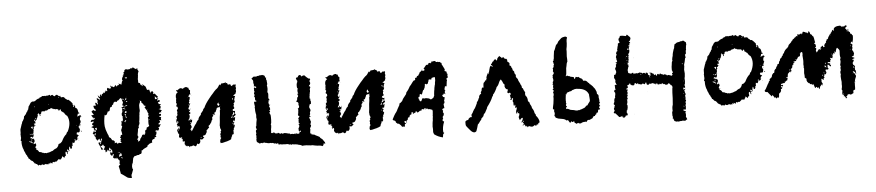

<svg xmlns="http://www.w3.org/2000/svg" viewBox="-41 -843 5432 1191"><g transform="rotate(-5 2674.5 -248.0)"><path d="M76 -195H74Q72 -196 74 -201L75 -204V-206L76 -210L77 -213Q76 -215 76 -222V-230Q74 -239 77 -243V-259Q77 -270 80 -274L88 -299L90 -302L91 -306Q93 -312 93 -314Q97 -315 99 -322L101 -326Q102 -328 104 -330L105 -335L106 -340Q108 -347 107 -350L111 -346Q112 -354 118 -356L123 -366Q126 -372 130 -375Q132 -384 137 -387Q136 -393 140 -397Q140 -398 138 -400L147 -413L155 -426Q164 -434 170 -432H175Q177 -432 183 -434L189 -439L195 -443Q203 -448 210 -448Q212 -450 213 -453Q223 -454 230 -461H235L239 -460L245 -461Q248 -461 250 -458Q251 -462 257 -461H266Q274 -465 276 -465Q278 -464 282 -456Q283 -460 287 -462H290Q294 -462 295 -463Q296 -456 309 -453Q311 -461 322 -461L328 -456L335 -450L338 -452L341 -454Q342 -448 343.5 -445Q345 -442 349 -443H352L356 -444Q358 -444 364 -442L367 -438L370 -434Q374 -430 379 -428Q380 -422 390 -424Q394 -421 403 -412L408 -406L414 -399L413 -396V-393Q414 -390 417 -389Q412 -381 417 -376Q421 -377 420 -381V-384L419 -387Q422 -392 424 -388Q425 -387 425 -382Q430 -380 428 -370Q437 -369 441 -359L443 -350L444 -340H446L449 -339Q451 -335 449.5 -333.5Q448 -332 442 -333Q440 -333 440 -331Q439 -323 434 -315Q440 -318 444 -318Q445 -322 458 -322Q456 -317 462 -314Q460 -313 457 -313H455L453 -307L451 -302Q450 -295 451 -289L457 -287Q452 -284 453 -280Q453 -276 452 -275Q451 -271 444 -266Q450 -266 451 -265Q452 -264 452 -260H449L445 -259Q440 -257 439 -255Q440 -245 439 -244Q445 -241 445 -236L444 -229L443 -223Q442 -218 435 -216Q430 -221 422 -214Q426 -210 422 -206Q433 -202 435 -197Q426 -194 424 -183Q427 -178 424 -174Q423 -172 417 -168Q412 -170 412 -175Q409 -177 407 -175L405 -173Q405 -172 407 -170Q410 -168 413 -170Q413 -167 412 -166L410 -167Q407 -167 406 -160Q402 -151 398 -155L396 -156L394 -157Q393 -158 392 -157Q391 -154 391 -147V-136Q390 -134 388 -136L386 -137L385 -138L386 -134L387 -129Q386 -128 385 -124L384 -122L382 -119L379 -120Q376 -122 374 -124Q377 -128 372 -135Q368 -128 368 -124V-121Q368 -118 367 -116V-114L368 -111Q370 -108 368 -105L365 -109L363 -113Q361 -116 356 -118Q353 -113 354 -109Q354 -105 359 -110Q360 -107 362 -103H354Q360 -98 357 -88Q354 -91 353 -95L352 -100Q350 -104 346 -105Q342 -100 343 -93L344 -86V-79Q337 -79 334 -67Q325 -76 322 -78Q319 -76 319 -73V-70L317 -68Q315 -66 314 -64L311 -58Q308 -61 307 -61Q305 -61 304 -60Q302 -58 299 -62L296 -61L294 -60Q292 -56 290 -55L287 -53L285 -51Q284 -48 281 -48L277 -49Q274 -50 269 -45Q262 -50 260 -48L258 -44L257 -41L256 -38L251 -42L245 -46L244 -42L242 -38L238 -41L235 -44Q232 -42 234 -40L235 -38L236 -35Q234 -35 233 -36L230 -38Q222 -34 216 -40L209 -37L204 -35Q198 -34 192 -40Q187 -29 176 -38Q171 -33 170 -33L165 -39L161 -43Q157 -45 155 -45Q153 -50 148 -48L145 -53L141 -58Q137 -65 131 -67Q126 -67 122 -74L119 -78Q118 -80 113 -81Q111 -91 105 -97V-100Q105 -101 103 -103Q99 -107 96 -115L94 -121L91 -127L88 -133L87 -139Q85 -145 82 -151Q75 -177 78 -194ZM133 -208Q135 -206 137 -206H140Q143 -206 149 -200L151 -202L152 -204L155 -200L158 -195Q161 -190 157 -186L158 -184L159 -183Q161 -181 159 -179L157 -181L154 -182Q154 -174 151 -172Q150 -170 151 -169Q152 -168 155 -169L160 -171L164 -173Q169 -160 165 -156L163 -154L162 -152Q160 -148 160 -145Q167 -141 164 -133Q174 -132 181 -117Q195 -116 201 -110Q207 -112 210 -107Q224 -109 225 -105L230 -107Q232 -108 235 -108Q242 -108 251 -112L258 -115L266 -117L272 -122L278 -126Q282 -128 290 -131Q302 -140 305 -155L309 -157L313 -158Q319 -160 321 -163L325 -167Q326 -168 328 -170L329 -172Q343 -201 358 -212Q362 -225 368 -227Q396 -282 374 -325Q362 -332 356 -346L353 -348L349 -350L346 -353L344 -355Q341 -358 338 -357Q339 -372 333 -369L326 -361Q321 -363 323 -368Q312 -376 305 -371Q302 -377 296 -373L293 -375L291 -377Q288 -379 286 -377L278 -383Q270 -374 263 -377L258 -374L253 -370Q250 -369 246 -369H242Q239 -371 237 -365Q218 -369 216 -363L215 -359V-356Q214 -352 207 -349Q212 -341 206 -339Q204 -341 204 -343V-348Q205 -351 199 -353L198 -355V-356Q198 -358 196 -358Q194 -356 194 -355L195 -353V-352Q188 -351 193 -342Q189 -339 189 -332Q186 -331 184 -324L183 -320L181 -316Q176 -318 176 -313L175 -310Q173 -308 172 -308V-319Q170 -320 168 -318Q166 -314 167 -313Q170 -312 172 -306L173 -302L176 -298Q174 -296 170 -295H163Q164 -291 169 -285L167 -282L166 -278Q164 -274 161 -276Q159 -274 160 -271L162 -269V-266Q156 -265 158 -253Q159 -249 158 -248L157 -246L156 -245Q153 -244 159 -236H151Q154 -234 155 -229Q156 -227 156 -222Q153 -210 145 -208L147 -214Q138 -217 133 -208ZM125 -186 129 -183 134 -181Q141 -178 142 -174L145 -176L149 -177Q147 -178 144 -180Q141 -182 140 -182Q142 -188 141 -189L136 -184Q128 -192 125 -186ZM148 -276H146Q144 -278 143 -276Q148 -266 151 -262Q153 -264 153 -268L154 -272Q154 -274 156 -276Q150 -279 148 -276ZM144 -195V-197Q141 -199 139 -197Q138 -197 138 -195L140 -193Q141 -192 145 -192ZM147 -234 145 -233 144 -232Q142 -232 142 -230L146 -227L150 -224Q151 -228 147 -234ZM179 -328Q179 -332 175 -328Q175 -322 176 -319Q179 -324 179 -328ZM131 -234 140 -225Q138 -234 131 -234ZM176 -403 174 -400Q173 -399 175 -395Q178 -399 176 -403ZM168 -286Q172 -280 175 -283Q169 -287 168 -286ZM330 -446 329 -445 328 -443 330 -441 332 -442V-444ZM172 -142 163 -139Q170 -138 172 -142ZM453 -219 455 -222 456 -224 453 -225 449 -226Q449 -225 450.5 -223Q452 -221 453 -219ZM429 -259Q430 -263 427 -264Q426 -260 429 -259ZM434 -166V-168L433 -171Q431 -166 434 -166ZM433 -178Q432 -178 431 -179Q430 -180 429 -181Q429 -177 433 -178ZM265 -409V-404L267 -406L268 -408Q266 -408 265 -409ZM449 -317Q447 -319 446 -321Q447 -317 449 -317ZM445 -345 446 -344Q447 -344 447 -345Q446 -346 445 -345ZM446 -250 445 -248H447Q447 -250 448 -252ZM424 -175V-173L425 -174Q424 -174 424 -175Z M540 -196 538 -192 537 -189 532 -191Q531 -198 540 -203Q542 -201 540 -196ZM544 -294 534 -285Q532 -287 530 -291Q536 -299 538 -301Q539 -297 544 -294ZM539 -268 541 -266ZM571 -160V-157L570 -154Q566 -155 563 -154V-164ZM573 -145 570 -144H566Q569 -148 573 -145ZM550 -377 553 -374 555 -373 554 -372Q553 -373 552 -375ZM606 -312 611 -307 614 -309 619 -312 623 -321 628 -332 630 -331 633 -329 636 -332 639 -335 641 -344 643 -353 649 -356 655 -358Q656 -361 656 -366L664 -371Q666 -377 667 -381L677 -388L680 -386L682 -385Q685 -384 689 -386L691 -392H695L699 -394L711 -406L714 -405L717 -404L720 -398L721 -392Q722 -386 726 -380L723 -370L719 -361Q721 -360 723.5 -359Q726 -358 727 -358Q728 -356 727 -352L713 -348L716 -344L717 -342H719L722 -344Q725 -343 735 -338L737 -333L727 -337L717 -342V-320L714 -314Q712 -310 711 -308Q711 -304 712 -301V-297L713 -294Q718 -291 719 -287Q718 -286 714 -285L715 -280L717 -277L715 -268L713 -261L710 -262L706 -263Q704 -261 705 -258L706 -255L707 -253L705 -245L703 -237Q707 -233 708 -231L706 -225L704 -219Q702 -211 699 -209Q704 -187 704 -179Q697 -177 696 -178Q692 -174 694 -167H689V-162L693 -159L696 -157Q690 -153 689 -151L695 -145L693 -144L689 -143Q689 -134 697 -132L696 -135H695V-136L696 -135V-134L697 -132Q695 -130 691 -128L685 -129L679 -131L675 -128L670 -125Q666 -130 664 -134L652 -130L653 -134L655 -138Q653 -145 646 -149Q643 -150 639 -150L635 -157L631 -164Q630 -165 621 -171Q619 -179 618 -184L615 -189L613 -194Q602 -221 600 -240Q597 -272 606 -312ZM731 -352Q737 -352 735 -347Q733 -346 731.5 -347.5Q730 -349 731 -352ZM727 -403 730 -398 732 -394H727L723 -396Q726 -398 727 -403ZM733 -387 736 -389 737 -386Q736 -384 734 -386ZM752 -359 748 -357 745 -355 740 -351 738 -356Q745 -362 752 -359ZM746 -378 744 -383 748 -384 752 -385 753 -382Q752 -382 750 -380Q747 -379 746 -378ZM744 -402 746 -401 750 -399 743 -390 740 -398ZM746 -410H747L748 -411L749 -410L747 -408ZM804 -206 811 -215 809 -222 812 -229 815 -235Q818 -242 816 -248Q815 -251 817 -257Q818 -258 819 -274Q819 -279 819.5 -283Q820 -287 820 -290L821 -292Q820 -304 825 -316V-325L824 -334V-351Q824 -354 826 -360Q831 -366 832 -379Q835 -379 837 -377L840 -374L843 -373H839V-368L844 -363L850 -357L853 -349L858 -346L865 -344L860 -339L856 -336L863 -325L871 -312V-307L878 -293L873 -287L877 -280L876 -284L881 -282L879 -280H877V-279Q878 -278 877 -276Q873 -272 871 -271L872 -267L873 -263H874L872 -246V-228L874 -225L875 -220L874 -218L870 -215L867 -213Q864 -210 860 -212L858 -205L856 -197L850 -195Q845 -187 848 -176L846 -174H844Q843 -171 843 -166L838 -167L834 -169Q826 -168 824 -158L823 -156L821 -155Q820 -149 813 -144Q811 -134 811 -134L805 -131L797 -127Q799 -135 800 -140L796 -139L793 -141L798 -148L803 -156L800 -162L798 -168L803 -194ZM749 -529 754 -531 760 -533Q760 -531 763 -531Q762 -530 762 -528L761 -524Q754 -524 749 -529ZM828 -379 829 -380V-383Q830 -382 830 -382Q830 -380 831 -380ZM873 -321Q872 -322 873 -324H876ZM877 -260 882 -261Q880 -257 880 -256Q878 -258 877 -260ZM829 -154 834 -151Q830 -150 829 -154ZM744 -320V-317V-315L738 -312L730 -310L732 -315Q733 -320 734 -323L739 -321ZM724 -323 723 -325 722 -327H724L725 -325ZM737 -301 736 -299V-297L741 -279L738 -280Q737 -280 736 -281L735 -284Q734 -286 734 -288Q736 -293 734 -296Q732 -300 728 -302Q732 -304 733 -305H736Q738 -303 737 -301ZM730 -254 724 -258Q726 -261 730 -267L737 -265Q730 -261 730 -254ZM764 13 763 12V11H765ZM667 -74 669 -75Q671 -73 671 -71L670 -70V-68Q668 -70 667 -74ZM690 -61 689 -54V-47Q688 -47 682 -49L679 -46L676 -44L672 -47Q674 -50 677 -61L683 -58Q682 -61 680 -65Q677 -71 675 -73Q680 -72 681 -70L680 -67V-65Q683 -67 690 -61ZM693 -39 692 -35 691 -30 688 -35 684 -41ZM958 -293V-294Q959 -295 959 -294ZM940 -388 939 -385Q935 -388 937 -388Q938 -388 940 -388ZM569 -144V-141L568 -137L566 -130L564 -134L563 -138L560 -145ZM531 -186 534 -183 536 -181 539 -178V-177L537 -173L542 -164L547 -154L549 -158L550 -160L551 -161L560 -164V-168H561Q562 -166 560 -164L564 -163L568 -162Q572 -164 576 -168V-158V-154H571Q570 -150 571 -149V-146L570 -143L565 -142L561 -143H553V-136Q558 -127 562 -116L568 -96L572 -97L578 -100Q576 -102 570 -110L566 -115L563 -122L569 -121H573L577 -128L583 -126V-121L585 -116L592 -119L590 -113L587 -107L586 -104L584 -102Q580 -99 583 -95H591Q591 -86 592 -79Q594 -79 595 -80L597 -81V-83L600 -84L603 -86Q604 -90 603 -93L605 -94L610 -90L611 -88L614 -85V-92L615 -97Q613 -99 616 -99V-105H620Q623 -101 625 -91H617V-83H623L626 -98Q630 -92 634 -84Q634 -82 633 -77Q632 -72 632 -70Q628 -70 627 -74L626 -78L623 -79L620 -72L619 -65L627 -55L628 -54H631Q632 -55 632 -57Q633 -60 633 -61L637 -63L642 -65L640 -58Q638 -52 638 -52L634 -45Q637 -38 645 -36L650 -37L656 -34L657 -37L658 -41L665 -30Q668 -26 674 -20L673 -11L671 -2L673 0Q675 1 676 2Q673 5 669.5 9Q666 13 665 14L670 37L674 61L692 73Q706 83 711 87Q714 90 724 92L732 93L740 94Q740 83 739 75Q743 68 746 58L749 50L752 42L748 34L747 18L748 16Q750 14 751 13L749 11L747 7L750 6L753 4L756 -13L757 -19L758 -23Q759 -26 759 -29Q763 -33 765 -36L769 -41Q774 -39 779 -42L784 -44L789 -45Q794 -43 799 -47L803 -50H808Q815 -54 814 -63Q815 -64 815 -66V-72H821Q826 -79 836 -83L845 -87L853 -92L854 -97L855 -100L861 -102L862 -104V-106L869 -109L879 -113H881L885 -114L884 -119L885 -125Q885 -131 892 -134L896 -135L901 -136L902 -141L903 -146H908L914 -147L912 -151L909 -156Q913 -160 915 -164Q917 -178 917 -179L911 -180Q909 -186 917 -188Q925 -185 930 -186Q935 -196 935 -200L929 -206Q938 -206 939 -207L940 -213L943 -216L947 -220L945 -223H942L939 -222Q936 -220 934 -224Q932 -229 939 -232L943 -235L945 -241L943 -242L942 -244Q940 -246 942 -250Q945 -249 949 -248L953 -246L951 -256Q951 -260 954 -264L950 -268Q944 -270 942 -270L944 -275H947L950 -274Q957 -280 953 -287H948L943 -289Q942 -289 942 -292L945 -294L949 -297Q953 -296 957 -296L955 -303L963 -305Q959 -309 953 -313L952 -314Q950 -315 947 -316Q944 -317 942 -318L950 -319L954 -320Q956 -330 957 -333L950 -337L955 -341L959 -347L952 -348H946L944 -355L941 -361H946L952 -362L953 -366L954 -370L953 -371L952 -373Q950 -374 946 -373L943 -371L939 -370L937 -377L942 -378L946 -380L944 -385L934 -382Q932 -382 930 -381.5Q928 -381 926 -380H925Q926 -389 925 -399L936 -388Q942 -388 945 -394L936 -404L927 -415H920L915 -414Q916 -417 919 -424L913 -432L908 -430L902 -428Q904 -420 902 -419L898 -430Q896 -438 895 -442L892 -443L888 -442Q883 -440 880 -445L876 -458Q874 -466 867 -470L865 -467L864 -465Q862 -460 858 -462H867V-469L861 -475L856 -479Q852 -477 851 -476Q854 -477 855.5 -475.5Q857 -474 856 -470L853 -468Q849 -470 851 -476Q848 -477 844 -477L841 -488L835 -490L830 -493L831 -502Q830 -506 830 -514Q830 -515 830.5 -517.5Q831 -520 831.5 -523Q832 -526 832 -529L833 -536V-544Q834 -553 839 -562L832 -575L834 -579Q831 -582 827 -581V-577H823L814 -583L805 -590Q803 -586 799 -582L794 -587Q792 -585 790 -583.5Q788 -582 786 -581L785 -580Q784 -579 780 -581L777 -579L776 -578L768 -580L761 -582Q754 -578 752 -577Q752 -570 751 -568L748 -565L744 -563L747 -552L743 -554Q744 -550 743 -545L740 -544L738 -545L740 -538L738 -537L737 -536L734 -529L732 -522L733 -518L736 -514L733 -511L732 -509L731 -508L729 -501L727 -495V-490H722L719 -493L717 -496V-493H714L711 -497L709 -500L710 -493V-488L705 -487L700 -486Q698 -484 697 -478Q697 -479 695 -481L691 -485L686 -491Q686 -482 677 -477Q672 -479 671 -482L666 -481L655 -490L660 -473Q657 -472 651 -470L637 -477L636 -474L635 -471L634 -469V-465L635 -461Q636 -458 633 -455L625 -462Q625 -458 624 -455L621 -454H619L618 -445L614 -448L611 -450L609 -447V-445Q599 -439 599 -439Q598 -434 596 -428L594 -432L593 -435L590 -441Q587 -438 587 -433L588 -429L587 -423L580 -429L573 -436L576 -427L578 -421L582 -417L586 -413L585 -410L582 -407L579 -410L577 -412Q573 -416 571 -417H568Q566 -417 564 -415Q570 -405 571 -401L569 -398L568 -394V-390L571 -382Q571 -379 570 -378L566 -382L563 -387Q559 -391 555 -391Q552 -388 555 -381Q558 -376 556 -372Q544 -374 543 -374Q539 -370 542 -366Q543 -365 543 -362V-358L547 -354L552 -350V-345L553 -340Q548 -340 544 -343L540 -346L537 -347L531 -342L526 -338L532 -328L539 -318L535 -316H531Q526 -318 523 -314L529 -305L534 -295Q534 -294 533 -291.5Q532 -289 531 -287Q528 -286 522 -287L518 -281L515 -277L519 -275L521 -274L527 -276L531 -278L534 -274L535 -272L528 -267L523 -262Q524 -258 523 -257L526 -254L528 -253Q532 -252 531 -248L521 -245L518 -243L517 -242Q530 -235 532 -234Q532 -220 531 -216L539 -228L540 -234Q541 -234 549 -236Q552 -224 549 -219L547 -222L545 -226Q541 -228 539 -228V-224L540 -220L544 -214L541 -212L537 -210L534 -213L531 -216L529 -214L527 -212Q527 -208 526 -207L523 -204L522 -202L528 -196Q531 -192 531 -186Z M1070 -411 1060 -421Q1062 -428 1067 -423L1073 -427L1079 -431Q1082 -434 1086 -434Q1091 -436 1094 -434Q1096 -432 1099 -432L1100 -431Q1101 -430 1102 -430Q1104 -428 1106 -432L1107 -434L1109 -435Q1121 -441 1128 -438Q1128 -434 1137 -434L1138 -429L1140 -423Q1141 -419 1147 -417L1146 -412V-408Q1146 -402 1145 -401L1146 -398V-395Q1148 -392 1146 -390L1141 -393Q1139 -385 1133 -382Q1134 -373 1142 -375Q1139 -368 1140 -363Q1132 -351 1138 -349Q1132 -344 1133 -340Q1135 -332 1142 -335Q1134 -327 1133 -321V-318L1132 -315Q1131 -312 1126 -307Q1130 -300 1130 -298L1129 -297Q1127 -296 1129 -294Q1133 -296 1134 -298L1136 -301L1138 -303Q1143 -301 1135 -298Q1139 -292 1128 -286L1131 -283L1133 -281Q1136 -280 1138 -276Q1135 -272 1134 -272L1131 -270L1130 -269L1126 -267Q1133 -263 1130 -252Q1129 -242 1121 -234Q1119 -231 1123 -231L1126 -232H1129L1131 -240Q1137 -238 1132 -230Q1142 -232 1143 -238Q1144 -234 1143 -227L1140 -215Q1137 -220 1129 -218Q1132 -216 1137 -209Q1130 -206 1127 -203Q1133 -204 1134 -203Q1137 -202 1134 -198L1138 -189Q1135 -186 1131 -180L1128 -171Q1129 -170 1133 -170Q1132 -163 1136 -163Q1139 -169 1148 -182L1154 -192L1160 -201L1166 -208L1170 -216Q1176 -227 1183 -231Q1182 -235 1188 -246Q1195 -255 1201 -260Q1198 -265 1204 -271L1208 -275L1211 -279Q1215 -285 1217 -287Q1216 -289 1219 -294L1223 -298L1226 -301Q1235 -324 1262 -357Q1276 -375 1285 -384L1296 -397L1307 -408Q1319 -415 1326 -429Q1331 -437 1334 -436L1335 -435V-433Q1334 -432 1335 -431.5Q1336 -431 1337 -432Q1341 -438 1343 -442Q1349 -441 1364 -444L1366 -445L1368 -446Q1372 -448 1373 -447L1371 -444L1369 -441Q1381 -446 1383 -431L1392 -432L1399 -433Q1398 -427 1405 -420L1411 -424L1416 -429L1420 -428H1423Q1425 -427 1430 -430L1432 -424Q1432 -421 1429 -418Q1431 -418 1430 -414L1431 -410L1432 -406Q1432 -400 1429 -399L1430 -394V-389Q1432 -383 1427 -378Q1429 -376 1428 -374L1419 -367L1414 -363L1409 -359Q1418 -360 1422 -355L1420 -351L1418 -348Q1416 -342 1417 -341Q1411 -330 1418 -327Q1414 -314 1407 -311Q1411 -307 1411 -305L1409 -303L1408 -300Q1407 -296 1408 -290Q1412 -288 1410 -283Q1410 -278 1406 -277Q1405 -276 1405 -279H1407V-280Q1399 -277 1399 -270L1402 -267L1404 -265Q1410 -263 1414 -266Q1413 -262 1411 -249L1414 -246L1416 -242L1414 -239L1411 -236Q1408 -234 1404 -232L1400 -224Q1403 -221 1405 -224L1407 -227Q1408 -228 1411 -228L1410 -221L1409 -215Q1407 -205 1404 -200L1402 -208Q1398 -206 1397 -205V-202L1395 -200L1399 -196L1402 -195L1405 -194Q1399 -193 1397 -186L1398 -180L1396 -175Q1401 -181 1402 -181Q1404 -181 1404 -173L1402 -167V-163Q1400 -162 1399 -162.5Q1398 -163 1399 -165H1402V-168Q1398 -166 1397 -158L1395 -152Q1393 -148 1392 -146Q1395 -144 1394 -141L1392 -134Q1396 -132 1394 -127L1391 -123L1388 -119Q1386 -122 1381 -119L1382 -115L1383 -112Q1379 -109 1377 -103L1374 -92Q1367 -87 1347 -81Q1345 -81 1339.5 -79.5Q1334 -78 1330 -77L1322 -75L1317 -74Q1313 -76 1308 -73L1307 -77L1306 -81Q1304 -86 1307 -90Q1305 -92 1309 -98L1312 -102L1314 -106Q1308 -109 1311 -118L1312 -124Q1310 -129 1308 -130Q1319 -137 1312 -144L1315 -147L1317 -149V-155L1315 -161Q1312 -164 1312 -172V-177L1311 -183Q1314 -200 1316 -235L1319 -256Q1320 -265 1320 -277L1322 -280L1323 -282L1322 -289Q1321 -292 1323 -296Q1309 -298 1302 -292L1300 -285Q1298 -283 1296 -277L1294 -271Q1293 -267 1284 -265Q1284 -260 1286 -258L1288 -257L1289 -254Q1285 -253 1281 -254L1277 -255L1273 -256Q1273 -253 1275 -251L1276 -249L1277 -246Q1269 -241 1268 -235L1269 -229L1268 -222Q1262 -218 1262 -213Q1263 -212 1260 -207L1258 -205L1257 -202Q1253 -200 1252 -196L1250 -193L1247 -191Q1242 -189 1242 -185Q1242 -180 1245 -177L1244 -175Q1243 -174 1241 -174Q1233 -166 1233 -165Q1229 -164 1227 -159Q1226 -157 1228 -151Q1224 -142 1219 -135Q1216 -132 1212 -131Q1211 -130 1209 -130Q1205 -131 1202 -128Q1201 -124 1204 -122L1206 -120L1210 -119Q1199 -108 1197 -107Q1191 -105 1183 -109Q1182 -107 1182 -103V-101L1183 -99Q1183 -93 1180 -87Q1175 -80 1170 -79Q1163 -90 1158 -73Q1151 -66 1148 -68L1144 -71L1140 -74H1135Q1131 -72 1129 -71Q1127 -70 1122 -70Q1116 -73 1110 -64L1111 -69L1110 -72Q1109 -76 1103 -72Q1100 -74 1101 -77H1104V-80L1102 -77L1100 -74Q1099 -72 1097 -70V-73L1094 -76Q1092 -74 1089 -79L1087 -84L1085 -86L1084 -87L1086 -97Q1087 -103 1084 -106Q1083 -108 1080 -105L1078 -103L1075 -102Q1074 -103 1074 -105L1076 -107Q1078 -109 1072 -112L1074 -114L1075 -115Q1077 -118 1076 -119H1070Q1071 -122 1073 -126Q1069 -124 1067 -123Q1067 -129 1070 -129H1072Q1073 -130 1073 -132Q1072 -133 1067 -131L1065 -129L1062 -128L1058 -130L1053 -132L1054 -140Q1054 -145 1057 -148Q1055 -148 1053 -150H1055V-152Q1043 -160 1053 -179L1057 -181L1060 -182Q1063 -185 1061 -188Q1066 -195 1062 -199Q1055 -202 1052 -200L1051 -199Q1049 -198 1048 -199Q1053 -207 1046 -211Q1051 -216 1053 -220Q1058 -223 1058 -227Q1056 -231 1053 -233Q1051 -230 1047 -224Q1045 -230 1045 -233L1046 -238L1047 -243Q1052 -248 1051 -251L1049 -255L1048 -259Q1048 -262 1051 -264L1054 -267Q1056 -269 1056 -273Q1054 -277 1055 -281L1056 -286L1058 -290Q1053 -294 1055 -302L1059 -306L1062 -309L1061 -313V-319Q1059 -325 1055 -321Q1053 -327 1054 -331L1057 -336L1058 -341L1056 -343L1053 -346Q1056 -351 1055 -361Q1055 -364 1055.5 -367Q1056 -370 1056.5 -372.5Q1057 -375 1057 -376Q1055 -378 1055 -383L1056 -388V-392Q1056 -396 1061 -404Q1065 -409 1070 -411ZM1057 -187Q1060 -191 1056 -192Q1054 -186 1051 -183Q1048 -180 1046 -181Q1044 -170 1045 -169Q1046 -168 1049 -169Q1053 -172 1054 -177Q1057 -182 1057 -187ZM1308 -318 1307 -314 1309 -310 1311 -307Q1313 -303 1319 -305L1315 -308Q1317 -310 1318 -310L1320 -311L1323 -312Q1314 -315 1316 -326Q1311 -324 1310 -321ZM1399 -240 1402 -241 1406 -246 1409 -251 1407 -254 1406 -257Q1403 -259 1401 -257Q1401 -246 1391 -239Q1392 -238 1396 -239ZM1388 -225 1391 -223Q1396 -227 1395 -233Q1392 -236 1391 -233L1389 -230Q1387 -228 1385 -228ZM1403 -340 1405 -336Q1406 -334 1406 -332Q1409 -337 1407 -346Q1401 -345 1403 -340ZM1196 -118Q1192 -121 1184 -119Q1190 -115 1196 -118ZM1047 -223V-221L1049 -222L1051 -223Q1053 -225 1053 -226H1047ZM1390 -189 1391 -187 1393 -191 1391 -193 1388 -192ZM1128 -328 1126 -326Q1126 -324 1127 -324L1129 -326L1131 -329Q1131 -332 1128 -329ZM1398 -153 1397 -149H1391L1394 -151ZM1326 -301 1319 -296Q1323 -295 1326 -301ZM1396 -265 1392 -270Q1394 -265 1396 -265ZM1041 -247Q1042 -246 1047 -246Q1046 -249 1041 -247ZM1049 -177 1051 -179 1053 -178 1051 -176Q1049 -174 1049 -175ZM1050 -161 1049 -156Q1052 -159 1050 -161ZM1136 -175 1135 -177Q1139 -177 1137 -174ZM1126 -374 1129 -376Q1126 -378 1126 -374ZM1044 -268H1045L1044 -270Q1043 -270 1043 -269Q1043 -268 1044 -268ZM1319 -305 1318 -301Q1321 -304 1319 -305ZM1152 -382V-383L1154 -384Q1155 -383 1152 -382ZM1057 -158H1056Q1056 -156 1057 -156ZM1063 -144Q1064 -144 1064 -146Q1063 -146 1063 -144ZM1143 -241H1144L1143 -239Q1141 -239 1143 -241ZM1420 -416H1419V-415Z M1943 -16 1954 -14 1952 -23Q1947 -31 1938 -43L1934 -46L1930 -49Q1925 -52 1924 -56Q1923 -59 1916 -62L1908 -66Q1896 -71 1892 -75Q1891 -75 1884 -76.5Q1877 -78 1873 -79V-85L1869 -82Q1869 -86 1866 -89Q1868 -93 1867 -97L1868 -103L1869 -108V-111L1868 -114Q1867 -118 1869 -121Q1876 -124 1873 -129Q1877 -130 1875 -137L1872 -141L1871 -146H1876Q1874 -151 1877 -157Q1872 -169 1873 -172Q1869 -176 1870 -181V-182L1869 -184Q1867 -186 1869 -187L1880 -188Q1878 -191 1877 -190L1874 -191Q1871 -191 1871 -195Q1874 -195 1874 -199V-202L1877 -205L1876 -208L1875 -212L1876 -216L1878 -221Q1878 -226 1881 -227L1880 -231L1879 -235Q1877 -240 1876 -241L1874 -247V-252L1876 -255V-258Q1878 -262 1877 -264L1882 -266L1886 -268Q1888 -270 1887 -277Q1889 -283 1885 -289L1884 -290L1885 -294V-300Q1881 -300 1879 -306H1882V-309Q1883 -313 1881 -315Q1885 -320 1883 -327Q1886 -330 1887 -332H1883Q1890 -345 1887 -356L1888 -362L1891 -368Q1893 -376 1883 -378Q1886 -381 1886 -385H1890V-388L1891 -391L1893 -394Q1895 -397 1892 -400Q1893 -407 1888 -407Q1893 -413 1891 -415Q1898 -420 1893 -423Q1890 -428 1885 -425L1872 -436L1860 -448Q1848 -447 1842 -441L1840 -447Q1834 -455 1826 -450Q1821 -447 1819 -439L1812 -438Q1809 -438 1807 -433Q1809 -431 1809 -429L1810 -426Q1808 -423 1815 -418L1812 -416Q1814 -414 1816 -410Q1813 -410 1811 -405L1810 -400L1808 -396Q1810 -395 1809 -391L1808 -388L1809 -376Q1809 -371 1814 -369Q1809 -362 1810 -354L1811 -345L1814 -338H1811L1809 -339V-336H1808L1809 -335L1808 -331L1810 -328L1812 -325V-324H1810L1811 -321L1810 -318L1809 -317Q1806 -316 1805 -313L1804 -305Q1804 -296 1800 -295L1796 -293L1795 -292L1799 -289L1802 -287L1807 -284L1809 -280L1810 -276L1809 -272V-268L1810 -265Q1815 -254 1807 -247H1803V-245Q1807 -239 1803 -220Q1806 -217 1800 -212Q1803 -207 1801 -200Q1805 -201 1807 -199.5Q1809 -198 1808 -195L1804 -189L1799 -185Q1804 -182 1802 -174L1800 -168Q1800 -164 1803 -162Q1799 -159 1800 -155Q1801 -154 1808 -152Q1805 -150 1798 -147Q1805 -140 1802 -134L1800 -129L1796 -122L1797 -117L1796 -112Q1797 -106 1800 -105Q1807 -109 1810 -107V-103Q1810 -100 1809 -99L1806 -101L1804 -102Q1802 -104 1799 -102L1801 -97L1798 -91L1797 -90Q1797 -91 1796 -91Q1791 -88 1788 -89L1785 -92L1782 -96Q1781 -89 1777 -87Q1777 -93 1773 -93L1769 -92L1765 -90L1761 -91L1759 -92H1758H1748L1743 -91H1742L1741 -97L1738 -95H1735Q1731 -97 1728 -98Q1727 -99 1725 -97L1723 -98Q1718 -101 1715 -100L1714 -99L1713 -101Q1709 -102 1706 -101L1701 -100L1697 -99H1692Q1692 -101 1690 -103Q1688 -103 1684 -99L1681 -100L1679 -102L1678 -101L1674 -102H1675V-103Q1673 -105 1667 -107L1664 -103L1653 -104L1649 -105L1646 -109Q1641 -112 1638 -111Q1637 -108 1638 -107H1634L1633 -110L1632 -109Q1631 -108 1630 -108L1626 -109V-108H1625V-113L1626 -122V-132L1628 -142Q1631 -156 1627 -163Q1632 -168 1632 -190V-208L1631 -223L1629 -224Q1627 -226 1627 -227Q1627 -230 1626 -232L1624 -236Q1629 -238 1630 -242Q1631 -246 1625 -248L1632 -256L1631 -262Q1631 -266 1630 -267Q1625 -272 1627 -277Q1628 -278 1630 -281L1635 -283Q1634 -283 1631 -284Q1629 -284 1628 -285Q1625 -288 1625 -296L1624 -302L1626 -301V-311Q1628 -313 1630 -313L1633 -312L1634 -314Q1630 -317 1628 -322Q1625 -327 1627 -335Q1629 -352 1627 -359L1624 -360V-368Q1629 -384 1624 -407Q1629 -412 1627 -417L1625 -439Q1622 -440 1622 -446L1624 -454Q1619 -454 1617 -456V-461Q1615 -466 1612 -469Q1607 -469 1600 -473Q1595 -470 1586 -472L1578 -469Q1573 -468 1569 -469Q1565 -464 1554 -466L1550 -467L1546 -466Q1541 -466 1542 -462L1537 -460L1533 -457L1535 -452L1538 -448Q1542 -444 1542 -439Q1541 -433 1542 -426L1544 -419L1545 -412Q1545 -410 1541 -409L1546 -406H1550Q1556 -404 1558 -401L1556 -397L1554 -394Q1553 -396 1547 -400Q1545 -398 1543 -396L1542 -393L1543 -387L1542 -381Q1543 -377 1545 -371H1543V-370Q1540 -366 1540 -361Q1542 -355 1544 -352Q1535 -344 1544 -337Q1543 -326 1544 -319L1549 -318L1552 -313L1549 -312L1547 -311H1536V-301Q1538 -288 1539 -281L1537 -278L1538 -266V-254Q1540 -237 1542 -231V-223L1541 -215Q1541 -209 1543 -201Q1541 -195 1539 -180L1538 -170L1537 -160Q1534 -155 1533 -155Q1536 -141 1538 -137Q1530 -135 1532 -124L1533 -115Q1533 -110 1530 -108Q1533 -101 1532 -95L1531 -89L1532 -83Q1529 -78 1530 -72L1531 -67L1532 -61L1540 -56L1550 -49L1557 -54V-52L1563 -53Q1565 -50 1568 -50V-53H1571Q1572 -52 1575 -53L1579 -54Q1582 -50 1588 -51Q1600 -47 1607 -47L1616 -48Q1620 -48 1622 -46L1631 -47V-46H1634Q1635 -42 1638 -42L1646 -43Q1651 -38 1655 -40L1657 -42L1664 -40V-34H1666Q1672 -32 1676 -35Q1679 -32 1684 -33L1689 -32L1694 -33Q1698 -31 1700 -32H1701Q1710 -31 1717 -32L1724 -31L1728 -29L1732 -28Q1735 -26 1737 -28Q1739 -30 1740 -28L1742 -26L1744 -25Q1745 -26 1749 -28L1756 -27L1759 -26H1765L1775 -25L1785 -23L1786 -21L1787 -22L1790 -21L1795 -20L1799 -19Q1806 -18 1809 -13L1822 -14H1836Q1853 -12 1863 -11Q1872 -13 1889 -8Q1905 -5 1916 -5Q1927 -5 1935 0Q1944 -6 1943 -16Z M2000 -411 1990 -421Q1992 -428 1997 -423L2003 -427L2009 -431Q2012 -434 2016 -434Q2021 -436 2024 -434Q2026 -432 2029 -432L2030 -431Q2031 -430 2032 -430Q2034 -428 2036 -432L2037 -434L2039 -435Q2051 -441 2058 -438Q2058 -434 2067 -434L2068 -429L2070 -423Q2071 -419 2077 -417L2076 -412V-408Q2076 -402 2075 -401L2076 -398V-395Q2078 -392 2076 -390L2071 -393Q2069 -385 2063 -382Q2064 -373 2072 -375Q2069 -368 2070 -363Q2062 -351 2068 -349Q2062 -344 2063 -340Q2065 -332 2072 -335Q2064 -327 2063 -321V-318L2062 -315Q2061 -312 2056 -307Q2060 -300 2060 -298L2059 -297Q2057 -296 2059 -294Q2063 -296 2064 -298L2066 -301L2068 -303Q2073 -301 2065 -298Q2069 -292 2058 -286L2061 -283L2063 -281Q2066 -280 2068 -276Q2065 -272 2064 -272L2061 -270L2060 -269L2056 -267Q2063 -263 2060 -252Q2059 -242 2051 -234Q2049 -231 2053 -231L2056 -232H2059L2061 -240Q2067 -238 2062 -230Q2072 -232 2073 -238Q2074 -234 2073 -227L2070 -215Q2067 -220 2059 -218Q2062 -216 2067 -209Q2060 -206 2057 -203Q2063 -204 2064 -203Q2067 -202 2064 -198L2068 -189Q2065 -186 2061 -180L2058 -171Q2059 -170 2063 -170Q2062 -163 2066 -163Q2069 -169 2078 -182L2084 -192L2090 -201L2096 -208L2100 -216Q2106 -227 2113 -231Q2112 -235 2118 -246Q2125 -255 2131 -260Q2128 -265 2134 -271L2138 -275L2141 -279Q2145 -285 2147 -287Q2146 -289 2149 -294L2153 -298L2156 -301Q2165 -324 2192 -357Q2206 -375 2215 -384L2226 -397L2237 -408Q2249 -415 2256 -429Q2261 -437 2264 -436L2265 -435V-433Q2264 -432 2265 -431.5Q2266 -431 2267 -432Q2271 -438 2273 -442Q2279 -441 2294 -444L2296 -445L2298 -446Q2302 -448 2303 -447L2301 -444L2299 -441Q2311 -446 2313 -431L2322 -432L2329 -433Q2328 -427 2335 -420L2341 -424L2346 -429L2350 -428H2353Q2355 -427 2360 -430L2362 -424Q2362 -421 2359 -418Q2361 -418 2360 -414L2361 -410L2362 -406Q2362 -400 2359 -399L2360 -394V-389Q2362 -383 2357 -378Q2359 -376 2358 -374L2349 -367L2344 -363L2339 -359Q2348 -360 2352 -355L2350 -351L2348 -348Q2346 -342 2347 -341Q2341 -330 2348 -327Q2344 -314 2337 -311Q2341 -307 2341 -305L2339 -303L2338 -300Q2337 -296 2338 -290Q2342 -288 2340 -283Q2340 -278 2336 -277Q2335 -276 2335 -279H2337V-280Q2329 -277 2329 -270L2332 -267L2334 -265Q2340 -263 2344 -266Q2343 -262 2341 -249L2344 -246L2346 -242L2344 -239L2341 -236Q2338 -234 2334 -232L2330 -224Q2333 -221 2335 -224L2337 -227Q2338 -228 2341 -228L2340 -221L2339 -215Q2337 -205 2334 -200L2332 -208Q2328 -206 2327 -205V-202L2325 -200L2329 -196L2332 -195L2335 -194Q2329 -193 2327 -186L2328 -180L2326 -175Q2331 -181 2332 -181Q2334 -181 2334 -173L2332 -167V-163Q2330 -162 2329 -162.5Q2328 -163 2329 -165H2332V-168Q2328 -166 2327 -158L2325 -152Q2323 -148 2322 -146Q2325 -144 2324 -141L2322 -134Q2326 -132 2324 -127L2321 -123L2318 -119Q2316 -122 2311 -119L2312 -115L2313 -112Q2309 -109 2307 -103L2304 -92Q2297 -87 2277 -81Q2275 -81 2269.5 -79.5Q2264 -78 2260 -77L2252 -75L2247 -74Q2243 -76 2238 -73L2237 -77L2236 -81Q2234 -86 2237 -90Q2235 -92 2239 -98L2242 -102L2244 -106Q2238 -109 2241 -118L2242 -124Q2240 -129 2238 -130Q2249 -137 2242 -144L2245 -147L2247 -149V-155L2245 -161Q2242 -164 2242 -172V-177L2241 -183Q2244 -200 2246 -235L2249 -256Q2250 -265 2250 -277L2252 -280L2253 -282L2252 -289Q2251 -292 2253 -296Q2239 -298 2232 -292L2230 -285Q2228 -283 2226 -277L2224 -271Q2223 -267 2214 -265Q2214 -260 2216 -258L2218 -257L2219 -254Q2215 -253 2211 -254L2207 -255L2203 -256Q2203 -253 2205 -251L2206 -249L2207 -246Q2199 -241 2198 -235L2199 -229L2198 -222Q2192 -218 2192 -213Q2193 -212 2190 -207L2188 -205L2187 -202Q2183 -200 2182 -196L2180 -193L2177 -191Q2172 -189 2172 -185Q2172 -180 2175 -177L2174 -175Q2173 -174 2171 -174Q2163 -166 2163 -165Q2159 -164 2157 -159Q2156 -157 2158 -151Q2154 -142 2149 -135Q2146 -132 2142 -131Q2141 -130 2139 -130Q2135 -131 2132 -128Q2131 -124 2134 -122L2136 -120L2140 -119Q2129 -108 2127 -107Q2121 -105 2113 -109Q2112 -107 2112 -103V-101L2113 -99Q2113 -93 2110 -87Q2105 -80 2100 -79Q2093 -90 2088 -73Q2081 -66 2078 -68L2074 -71L2070 -74H2065Q2061 -72 2059 -71Q2057 -70 2052 -70Q2046 -73 2040 -64L2041 -69L2040 -72Q2039 -76 2033 -72Q2030 -74 2031 -77H2034V-80L2032 -77L2030 -74Q2029 -72 2027 -70V-73L2024 -76Q2022 -74 2019 -79L2017 -84L2015 -86L2014 -87L2016 -97Q2017 -103 2014 -106Q2013 -108 2010 -105L2008 -103L2005 -102Q2004 -103 2004 -105L2006 -107Q2008 -109 2002 -112L2004 -114L2005 -115Q2007 -118 2006 -119H2000Q2001 -122 2003 -126Q1999 -124 1997 -123Q1997 -129 2000 -129H2002Q2003 -130 2003 -132Q2002 -133 1997 -131L1995 -129L1992 -128L1988 -130L1983 -132L1984 -140Q1984 -145 1987 -148Q1985 -148 1983 -150H1985V-152Q1973 -160 1983 -179L1987 -181L1990 -182Q1993 -185 1991 -188Q1996 -195 1992 -199Q1985 -202 1982 -200L1981 -199Q1979 -198 1978 -199Q1983 -207 1976 -211Q1981 -216 1983 -220Q1988 -223 1988 -227Q1986 -231 1983 -233Q1981 -230 1977 -224Q1975 -230 1975 -233L1976 -238L1977 -243Q1982 -248 1981 -251L1979 -255L1978 -259Q1978 -262 1981 -264L1984 -267Q1986 -269 1986 -273Q1984 -277 1985 -281L1986 -286L1988 -290Q1983 -294 1985 -302L1989 -306L1992 -309L1991 -313V-319Q1989 -325 1985 -321Q1983 -327 1984 -331L1987 -336L1988 -341L1986 -343L1983 -346Q1986 -351 1985 -361Q1985 -364 1985.5 -367Q1986 -370 1986.5 -372.5Q1987 -375 1987 -376Q1985 -378 1985 -383L1986 -388V-392Q1986 -396 1991 -404Q1995 -409 2000 -411ZM1987 -187Q1990 -191 1986 -192Q1984 -186 1981 -183Q1978 -180 1976 -181Q1974 -170 1975 -169Q1976 -168 1979 -169Q1983 -172 1984 -177Q1987 -182 1987 -187ZM2238 -318 2237 -314 2239 -310 2241 -307Q2243 -303 2249 -305L2245 -308Q2247 -310 2248 -310L2250 -311L2253 -312Q2244 -315 2246 -326Q2241 -324 2240 -321ZM2329 -240 2332 -241 2336 -246 2339 -251 2337 -254 2336 -257Q2333 -259 2331 -257Q2331 -246 2321 -239Q2322 -238 2326 -239ZM2318 -225 2321 -223Q2326 -227 2325 -233Q2322 -236 2321 -233L2319 -230Q2317 -228 2315 -228ZM2333 -340 2335 -336Q2336 -334 2336 -332Q2339 -337 2337 -346Q2331 -345 2333 -340ZM2126 -118Q2122 -121 2114 -119Q2120 -115 2126 -118ZM1977 -223V-221L1979 -222L1981 -223Q1983 -225 1983 -226H1977ZM2320 -189 2321 -187 2323 -191 2321 -193 2318 -192ZM2058 -328 2056 -326Q2056 -324 2057 -324L2059 -326L2061 -329Q2061 -332 2058 -329ZM2328 -153 2327 -149H2321L2324 -151ZM2256 -301 2249 -296Q2253 -295 2256 -301ZM2326 -265 2322 -270Q2324 -265 2326 -265ZM1971 -247Q1972 -246 1977 -246Q1976 -249 1971 -247ZM1979 -177 1981 -179 1983 -178 1981 -176Q1979 -174 1979 -175ZM1980 -161 1979 -156Q1982 -159 1980 -161ZM2066 -175 2065 -177Q2069 -177 2067 -174ZM2056 -374 2059 -376Q2056 -378 2056 -374ZM1974 -268H1975L1974 -270Q1973 -270 1973 -269Q1973 -268 1974 -268ZM2249 -305 2248 -301Q2251 -304 2249 -305ZM2082 -382V-383L2084 -384Q2085 -383 2082 -382ZM1987 -158H1986Q1986 -156 1987 -156ZM1993 -144Q1994 -144 1994 -146Q1993 -146 1993 -144ZM2073 -241H2074L2073 -239Q2071 -239 2073 -241ZM2350 -416H2349V-415Z M2383 -126Q2384 -127 2384 -129Q2386 -133 2395 -150Q2403 -164 2408 -169Q2411 -172 2412 -175Q2412 -176 2413.5 -178Q2415 -180 2416 -182Q2417 -184 2417 -185Q2418 -186 2418 -187L2423 -196L2428 -205L2432 -212H2433V-217L2431 -219Q2432 -219 2441 -226Q2443 -228 2446 -230.5Q2449 -233 2450 -234L2452 -236Q2457 -250 2474 -269L2475 -271Q2477 -273 2479 -275L2483 -288Q2487 -291 2496 -304Q2499 -309 2502.5 -315Q2506 -321 2507 -323Q2513 -328 2521 -340Q2527 -349 2534 -356L2540 -357Q2541 -357 2543 -359L2544 -361V-362L2543 -367L2546 -372H2550Q2554 -372 2555 -376L2556 -381L2564 -384L2567 -387Q2569 -388 2567 -390V-391Q2571 -391 2572 -395L2574 -402L2587 -412L2589 -414L2590 -419H2593Q2592 -419 2592 -418Q2590 -416 2592 -413Q2594 -411 2597 -411L2603 -412Q2604 -412 2606 -414Q2607 -417 2606 -418V-420L2605 -422Q2603 -424 2601 -425L2604 -428Q2610 -432 2611 -436L2613 -438Q2615 -441 2617 -443L2620 -446H2628Q2630 -446 2631 -447L2633 -449L2634 -455L2641 -456Q2642 -457 2643 -457Q2645 -454 2648 -454Q2652 -454 2653 -458V-459Q2653 -462 2652 -463L2658 -464H2659Q2661 -462 2662 -464L2672 -466L2679 -463L2680 -461Q2681 -458 2685 -458L2694 -459L2697 -457Q2700 -456 2703 -457L2704 -458L2710 -452Q2710 -451 2712 -451L2715 -450L2716 -441V-439Q2719 -436 2719 -435Q2725 -424 2732 -409V-407L2730 -402V-400L2731 -398L2733 -396H2738Q2739 -393 2742 -393V-384Q2742 -382 2745 -380L2747 -379L2745 -369V-366L2747 -360L2745 -355L2742 -354Q2736 -353 2738 -349V-345L2739 -342L2740 -341V-339L2739 -337Q2738 -336 2738 -334L2734 -302L2732 -303L2729 -304Q2726 -304 2724 -302Q2721 -299 2722 -296L2723 -294L2721 -292Q2720 -291 2720 -289V-283Q2720 -280 2723 -278H2725Q2724 -277 2722 -274L2720 -271V-266Q2720 -262 2721 -261L2722 -259V-257L2723 -256V-254L2718 -258Q2715 -261 2712 -259Q2710 -253 2710 -253L2711 -252L2708 -253H2706L2704 -251Q2701 -248 2703 -247Q2705 -241 2707 -239L2710 -238L2713 -237H2717L2716 -235Q2715 -234 2715 -230L2716 -228Q2712 -227 2714 -223V-222L2713 -221Q2711 -219 2711 -217L2713 -206L2712 -204V-202Q2711 -198 2709 -198Q2706 -196 2706 -193L2709 -169Q2701 -169 2697 -165Q2693 -161 2696 -158L2700 -154L2698 -148Q2696 -145 2698 -143L2702 -138L2701 -126L2694 -117Q2693 -114 2694 -111L2696 -107Q2691 -102 2691 -92Q2691 -91 2693 -89Q2694 -88 2696 -88H2699L2700 -86Q2686 -52 2689 -22Q2689 -20 2692 -18L2695 -16L2688 -9Q2688 -8 2687 -7L2684 11Q2655 5 2631 -13L2629 -19Q2625 -26 2627 -42V-48Q2625 -62 2627 -72Q2627 -82 2628 -86L2629 -88V-91Q2631 -99 2631 -101V-111Q2633 -113 2632 -118L2633 -121V-123Q2632 -127 2633 -133L2634 -138V-144L2635 -152V-159Q2635 -161 2634 -162Q2634 -166 2631 -166L2617 -171H2614L2612 -170L2610 -171L2608 -172H2606L2605 -173Q2605 -176 2603 -176Q2600 -177 2599 -176Q2594 -174 2594 -169H2593V-175Q2593 -180 2589 -180Q2587 -180 2586 -179Q2584 -177 2584 -176L2583 -172Q2582 -173 2580 -173L2572 -175Q2569 -175 2567 -172L2564 -164L2561 -166Q2559 -168 2556 -166L2547 -159Q2546 -159 2545 -158L2539 -156L2538 -160Q2537 -164 2533 -164H2531Q2530 -164 2528 -162Q2527 -161 2527 -159L2528 -155L2525 -156H2522L2520 -155L2516 -151L2508 -150L2500 -149Q2499 -149 2498 -148L2491 -142L2490 -141L2489 -139V-133Q2487 -131 2483 -131Q2478 -131 2478 -127L2476 -117L2470 -113Q2469 -112 2469 -112Q2469 -110 2468 -110Q2468 -108 2469 -107L2471 -103L2470 -101Q2470 -100 2469 -100L2457 -91Q2455 -89 2455 -86L2456 -79L2454 -75L2451 -77Q2448 -79 2446 -77L2442 -75L2441 -76Q2438 -77 2435 -80Q2434 -85 2425 -92L2421 -96Q2419 -98 2417 -98L2413 -97L2402 -106L2400 -114L2398 -116Q2395 -119 2393 -119Q2386 -120 2383 -126ZM2562 -253H2559Q2554 -253 2554 -248L2555 -240Q2555 -238 2556 -237L2560 -233L2559 -232Q2559 -225 2566 -224H2567Q2571 -224 2571 -227Q2573 -229 2573 -231L2576 -237Q2578 -241 2579 -242L2593 -239Q2595 -239 2596 -240L2599 -241L2619 -237L2628 -231Q2630 -229 2633 -231L2645 -238L2647 -240L2652 -251Q2653 -251 2653 -253Q2652 -258 2654 -271L2655 -280L2657 -290L2658 -299L2660 -308L2661 -313L2662 -317Q2663 -318 2663.5 -321Q2664 -324 2664 -326V-330L2665 -335L2666 -340L2667 -345V-362L2665 -366Q2662 -367 2661 -366L2648 -363Q2645 -363 2645 -359L2644 -354L2639 -352Q2639 -354 2636 -355H2634L2632 -354H2629Q2628 -354 2627 -353L2625 -351V-348L2626 -346L2627 -345L2624 -343Q2622 -341 2622 -340Q2621 -327 2614 -327L2613 -326L2611 -325Q2611 -327 2610 -327L2609 -328Q2608 -328 2607 -329Q2606 -330 2605 -329L2602 -328Q2599 -325 2600 -322Q2601 -321 2601 -320L2599 -316V-310L2591 -293L2587 -291Q2585 -289 2585 -287Q2580 -271 2576 -264Q2574 -269 2567 -269Q2563 -269 2563 -264ZM2457 -111 2455 -109Q2454 -108 2455 -107Q2455 -98 2461 -98H2464Q2468 -99 2468 -102V-105L2467 -107L2462 -110Q2461 -112 2457 -111ZM2508 -150 2510 -151H2511L2514 -154Q2514 -158 2513 -159L2511 -160L2509 -162H2507Q2505 -162 2503 -159V-158L2502 -156Q2501 -154 2502 -153L2504 -151Q2505 -150 2508 -150ZM2510 -158Q2511 -158 2511 -157V-155L2507 -159Q2510 -159 2510 -158ZM2650 -456 2649 -459 2653 -460 2652 -458Q2651 -456 2650 -456ZM2608 -321 2607 -323 2609 -324Q2609 -322 2608 -321ZM2602 -168V-169L2603 -170Q2603 -168 2602 -168Z M3286 -25 3283 -28 3280 -21Q3278 -15 3278 -13L3274 -21L3271 -18L3270 -15Q3269 -13 3267 -11Q3263 -9 3259 -16Q3248 -7 3240 -7Q3235 -7 3223 -12Q3219 -12 3212 -5V-9Q3212 -12 3213 -12Q3213 -11 3209 -11L3207 -17L3206 -14Q3204 -12 3203 -10Q3201 -15 3197 -21Q3192 -27 3191 -27Q3188 -27 3186 -16Q3184 -20 3183 -23H3186V-27Q3199 -33 3185 -35Q3184 -36 3186 -38L3189 -40Q3194 -44 3193 -50Q3185 -39 3176 -39Q3184 -49 3187 -58Q3190 -67 3185 -67Q3179 -67 3169 -54L3167 -59L3165 -64Q3163 -72 3163 -74L3167 -83Q3169 -89 3169 -91Q3170 -95 3167 -97Q3164 -99 3159 -97Q3159 -101 3161 -107Q3158 -108 3156 -103L3155 -98L3154 -94Q3148 -101 3151 -114L3155 -124L3157 -135Q3146 -130 3146 -135L3147 -138L3148 -142Q3150 -146 3148 -151Q3143 -154 3143 -145Q3138 -145 3138 -154V-161Q3138 -164 3139 -165Q3134 -170 3135 -177L3136 -183L3139 -189Q3138 -191 3135 -194Q3134 -195 3133 -195L3131 -193L3130 -188Q3129 -181 3121 -184V-186L3122 -188Q3128 -195 3124 -198L3123 -199L3122 -201Q3121 -203 3123 -208L3122 -210L3121 -212Q3120 -215 3121 -218Q3123 -214 3125 -216Q3127 -216 3127 -220Q3127 -222 3125 -226Q3124 -229 3119 -229Q3109 -222 3106 -234Q3114 -251 3108 -252H3104L3100 -255Q3094 -260 3092 -272Q3094 -278 3093 -282Q3092 -286 3087 -288Q3082 -303 3073 -316Q3064 -309 3060 -297Q3053 -278 3043 -271Q3043 -267 3032 -247Q3022 -229 3018 -229Q3018 -227 3016 -221Q3014 -216 3011 -214Q3001 -187 2973 -151V-147L2965 -132L2957 -117Q2947 -111 2946 -98L2944 -97Q2942 -96 2942 -95L2939 -91Q2934 -86 2932 -85L2931 -81L2930 -77L2924 -71L2919 -64Q2914 -55 2907 -50Q2901 -27 2894 -9Q2888 -3 2882 -3Q2870 -3 2857 -18L2852 -24L2846 -31Q2838 -41 2837 -42Q2831 -48 2831 -57V-74L2838 -81Q2838 -80 2843 -82L2847 -83H2850Q2851 -90 2858 -95Q2865 -101 2871 -98Q2877 -105 2871 -111L2875 -117L2880 -124Q2885 -132 2886 -137Q2887 -137 2889 -139Q2890 -140 2890 -143Q2896 -149 2900 -157L2904 -165L2908 -173L2909 -176L2911 -179Q2913 -183 2912 -186Q2914 -189 2917.5 -194Q2921 -199 2922 -200L2923 -203L2924 -207Q2925 -211 2929 -213Q2928 -220 2932 -228Q2936 -236 2944 -237Q2939 -249 2948 -255V-258L2949 -263Q2949 -264 2949.5 -267Q2950 -270 2951 -271Q2955 -279 2962 -274V-284L2963 -295Q2964 -307 2972 -309L2973 -313L2975 -317Q2977 -320 2982 -317Q2981 -323 2986 -328Q2983 -334 2988 -345L2992 -353L2995 -362Q3001 -351 3001 -357Q3001 -358 3000 -361Q3004 -367 3005 -372L3008 -384Q3011 -400 3018 -406Q3019 -406 3021 -404L3023 -402L3024 -401L3025 -400H3027Q3029 -398 3031 -402Q3024 -407 3020 -411Q3019 -415 3028 -422Q3029 -430 3037 -432Q3042 -443 3049 -443Q3054 -443 3057 -434Q3059 -435 3061 -440L3062 -444L3063 -448L3069 -455L3077 -462Q3079 -457 3082 -456L3086 -453Q3087 -452 3089 -449Q3092 -447 3094 -449Q3096 -449 3096 -451Q3098 -453 3100 -453Q3106 -442 3110 -441L3113 -440L3115 -441Q3120 -441 3124 -431Q3118 -425 3128 -419Q3134 -415 3135 -412Q3137 -406 3133 -399Q3146 -393 3145 -383Q3151 -379 3152 -365Q3162 -359 3160 -351Q3160 -350 3162 -344L3166 -339Q3170 -334 3167 -326Q3169 -320 3171 -317L3175 -313L3178 -309Q3180 -299 3183 -294L3190 -281Q3190 -278 3192 -274L3195 -270Q3199 -265 3199 -252Q3206 -251 3208 -238Q3212 -234 3217 -220Q3214 -217 3215 -211L3216 -207L3217 -202Q3229 -192 3229 -167L3232 -164L3236 -160Q3240 -156 3239 -150L3242 -144L3246 -137Q3250 -130 3250 -122Q3254 -118 3259 -107Q3264 -94 3263 -91L3265 -87L3268 -83Q3272 -78 3270 -73Q3284 -59 3289 -39Q3291 -33 3286 -25ZM3165 -110 3163 -108Q3165 -106 3165.5 -106.5Q3166 -107 3165 -110ZM3088 -446 3087 -447Q3086 -446 3087 -446L3089 -444Q3089 -445 3088 -446ZM3191 -77 3189 -78Q3189 -77 3191 -77Z M3612 -137 3610 -131 3602 -121Q3596 -113 3595 -109H3590L3587 -106L3583 -103Q3578 -98 3577 -95L3576 -96H3574Q3571 -95 3569 -93Q3567 -92 3556 -88L3548 -86L3540 -83L3538 -84H3535Q3530 -81 3523 -83L3517 -84L3511 -86L3502 -88Q3499 -89 3493 -89L3485 -91L3478 -95L3471 -98H3461V-107L3463 -108L3468 -112L3463 -117L3462 -118V-126L3465 -128V-131L3463 -137V-143L3465 -146L3463 -147Q3463 -152 3463.5 -161Q3464 -170 3465 -175Q3467 -183 3466 -187V-189L3471 -188L3472 -192L3473 -196Q3475 -199 3483 -201L3488 -202L3493 -205H3500Q3502 -205 3502 -206Q3509 -213 3516 -213Q3523 -217 3535 -217L3544 -216L3554 -215Q3598 -209 3610 -175V-167L3611 -159Q3611 -147 3612 -143ZM3667 -111 3670 -115 3674 -120 3670 -123Q3671 -129 3670 -141L3669 -146L3668 -151Q3667 -155 3669 -161L3667 -166L3665 -171Q3664 -172 3662 -172Q3661 -173 3660 -173L3659 -178V-182L3658 -189Q3652 -204 3650 -207L3646 -212L3642 -217L3638 -223L3631 -230Q3624 -238 3618 -240L3617 -246L3615 -247H3612Q3605 -257 3600 -260Q3595 -263 3590 -263H3585L3580 -264V-271L3577 -272H3575Q3573 -278 3571 -279Q3565 -279 3561 -283L3557 -287L3553 -290L3547 -288L3542 -290Q3538 -292 3537 -291L3535 -288L3534 -284Q3532 -281 3528 -279Q3525 -281 3526 -284V-288L3524 -291Q3518 -293 3515 -293Q3505 -293 3497 -300Q3496 -299 3494 -299L3489 -302L3483 -304L3481 -302L3478 -300H3477L3476 -302Q3482 -312 3482 -334L3483 -350Q3484 -354 3485.5 -360.5Q3487 -367 3487 -368L3488 -374L3489 -379Q3491 -386 3494 -390V-406L3493 -422Q3493 -436 3495 -454Q3493 -464 3498 -484Q3501 -507 3500 -516Q3500 -527 3505 -539Q3498 -548 3488 -545L3478 -543L3469 -539Q3460 -531 3449 -520L3446 -515L3443 -509Q3439 -503 3436 -502Q3431 -497 3430 -492L3426 -481Q3421 -466 3417 -462Q3417 -461 3415.5 -450Q3414 -439 3413 -432L3412 -418L3411 -414L3410 -412L3409 -404L3408 -402H3407L3404 -399L3407 -391Q3407 -384 3410 -378Q3408 -376 3407 -376Q3407 -367 3406 -364L3403 -360L3399 -356Q3402 -351 3401 -347L3399 -337L3401 -334L3403 -332V-323L3401 -320L3398 -317L3396 -314L3394 -311Q3396 -309 3396 -306Q3395 -304 3395 -303Q3394 -302 3394 -301L3397 -289V-284V-278L3394 -274L3391 -270L3393 -268L3394 -265Q3391 -258 3389 -256L3392 -255L3394 -254L3393 -247L3391 -240L3392 -238L3393 -235Q3395 -232 3393 -230L3387 -227L3388 -226Q3389 -224 3391 -221.5Q3393 -219 3395 -217Q3390 -211 3389 -207Q3390 -206 3390 -202L3392 -199L3391 -189L3390 -186Q3387 -181 3389 -173L3388 -162L3385 -138L3380 -114L3379 -104L3387 -101L3385 -90Q3391 -75 3385 -65V-61Q3391 -56 3391 -50L3407 -43Q3414 -41 3429 -39Q3447 -37 3458 -26L3462 -28H3465L3467 -27L3476 -12H3479L3481 -11L3484 -15L3488 -19H3490Q3490 -15 3491 -14H3498L3499 -16Q3501 -18 3503 -20Q3505 -12 3506 -8L3513 -4L3519 0L3524 -5Q3526 -4 3527 -4L3529 -3L3532 -6L3534 -3L3536 0L3541 -1L3546 -2Q3550 -3 3550 -5L3566 -9L3568 -8L3570 -7L3573 -10L3576 -8L3579 -6L3583 -12L3587 -17L3597 -19L3599 -18L3600 -17Q3602 -19 3606 -21L3618 -26Q3623 -35 3626 -38L3631 -39H3635Q3637 -46 3638 -47H3643L3645 -53L3647 -58L3651 -59H3655L3657 -68L3658 -76H3665Q3670 -78 3671 -81L3669 -83L3667 -85Q3664 -89 3666 -95Q3669 -96 3673 -98Q3667 -105 3667 -111Z M3757 -55Q3755 -57 3761 -63Q3756 -64 3757 -70Q3755 -73 3757 -76L3759 -79L3760 -82L3761 -85V-89Q3763 -94 3765 -96Q3756 -97 3758 -106L3761 -112L3763 -118Q3761 -132 3771 -144Q3767 -151 3773 -158Q3771 -162 3772 -164L3773 -170Q3772 -175 3767 -177L3768 -183L3769 -187Q3770 -191 3778 -191Q3776 -194 3774 -200V-203L3775 -205Q3777 -210 3772 -215Q3779 -222 3781 -221L3783 -220Q3786 -220 3787 -221Q3787 -222 3786 -223L3784 -225Q3782 -226 3783 -229Q3777 -234 3781 -250L3778 -255L3775 -261Q3772 -268 3775 -273Q3774 -280 3776 -282L3780 -283L3786 -285Q3785 -287 3787 -291L3788 -294L3790 -296V-301L3789 -308Q3787 -310 3786 -314V-318L3785 -322Q3787 -323 3789 -328L3791 -332L3793 -336L3792 -340L3791 -344L3792 -345Q3793 -346 3794 -346L3795 -349Q3795 -353 3798 -353Q3799 -357 3796 -357L3793 -358L3790 -361H3801Q3803 -362 3801 -364L3800 -366V-367Q3802 -372 3798 -376Q3800 -382 3796 -391Q3799 -398 3798 -402H3803L3802 -407L3800 -411Q3798 -418 3802 -419Q3800 -425 3807 -426Q3809 -428 3809 -433L3808 -436V-439L3810 -444L3811 -450Q3811 -456 3814 -459L3815 -467L3816 -475Q3825 -476 3827 -481Q3819 -496 3823 -505Q3827 -506 3829 -511L3831 -516L3832 -520Q3846 -522 3870 -516L3871 -519L3873 -521Q3874 -523 3876 -525L3881 -520L3886 -515Q3895 -508 3896 -503Q3897 -501 3895 -495L3893 -490L3892 -485Q3886 -485 3884 -483Q3893 -475 3892 -470L3890 -471L3888 -472L3887 -468V-464Q3885 -457 3884 -456Q3886 -453 3883 -446L3880 -441Q3880 -437 3881 -435Q3878 -434 3876 -436L3874 -437L3872 -439Q3870 -437 3870 -436V-432Q3872 -428 3880 -433Q3883 -432 3883 -425L3882 -420V-415L3878 -409L3875 -404Q3872 -398 3878 -391Q3871 -388 3868 -386Q3874 -384 3875 -383Q3876 -380 3872 -376Q3874 -374 3874 -370L3872 -364Q3869 -356 3873 -353L3868 -349L3864 -344Q3861 -340 3870 -338Q3867 -332 3870 -326Q3865 -322 3866 -318Q3859 -302 3864 -293V-291L3863 -287Q3877 -283 3883 -280Q3884 -284 3887 -285H3890L3894 -286Q3895 -284 3896.5 -280.5Q3898 -277 3898 -276Q3900 -278 3902 -280L3904 -281Q3907 -281 3908 -280Q3912 -278 3916 -282L3920 -278Q3921 -282 3927 -281Q3932 -285 3938 -283L3942 -281Q3945 -280 3948 -281L3949 -279L3951 -277Q3953 -275 3954 -275Q3954 -278 3957 -279H3962L3965 -278L3967 -276L3973 -273V-276L3972 -279Q3983 -280 3985 -272V-268L3986 -265Q3987 -263 3994 -261Q3992 -258 3999 -256Q3999 -258 3999.5 -261Q4000 -264 4000.5 -266Q4001 -268 4001 -269.5Q4001 -271 4001 -272L3996 -274L3990 -276Q4004 -278 4009 -275L4011 -273L4013 -271Q4015 -270 4021 -268Q4019 -264 4027 -259L4029 -262L4031 -265L4033 -262L4034 -259Q4035 -255 4039 -254Q4041 -256 4041 -258L4042 -263Q4042 -266 4049 -265Q4053 -258 4055 -260L4057 -264Q4059 -266 4061 -267Q4066 -262 4069 -261H4073Q4077 -261 4078 -255Q4083 -260 4088 -259L4094 -257L4099 -255Q4100 -248 4111 -253L4121 -250L4131 -246L4138 -253Q4133 -256 4134 -260Q4135 -264 4141 -265L4139 -269Q4138 -271 4138 -274Q4138 -276 4137 -277L4135 -279V-294Q4135 -297 4135.5 -303Q4136 -309 4137 -312Q4138 -334 4144 -338Q4141 -346 4145 -359L4148 -369L4149 -379L4151 -388L4154 -398Q4157 -410 4161 -416Q4161 -425 4166 -440Q4167 -440 4169 -441Q4171 -442 4172 -442Q4178 -450 4194 -451L4198 -452L4203 -454Q4208 -456 4213 -454Q4215 -455 4217 -456.5Q4219 -458 4220 -458L4229 -451L4237 -445V-439L4238 -434Q4238 -428 4235 -423V-417L4234 -411Q4233 -404 4234 -398Q4231 -396 4231 -391V-382Q4232 -372 4224 -370Q4225 -359 4227 -351Q4226 -351 4223 -347L4221 -337L4219 -327Q4216 -314 4213 -306Q4215 -300 4213 -292L4212 -284L4211 -277Q4213 -263 4213 -253L4212 -241L4211 -229L4209 -227Q4210 -221 4210 -206L4209 -196L4208 -185H4206L4203 -184Q4210 -174 4207 -164Q4198 -168 4195 -165Q4199 -160 4194 -158Q4197 -154 4201 -155L4204 -157L4208 -159Q4209 -155 4200 -147Q4206 -139 4203 -136Q4207 -132 4207 -125Q4207 -117 4202 -117Q4207 -105 4203 -92Q4211 -84 4201 -77Q4204 -72 4204 -68Q4204 -62 4200 -58Q4202 -52 4202 -46L4201 -40V-34L4199 -32Q4197 -29 4195 -27Q4190 -32 4189 -34L4187 -31L4184 -27Q4186 -24 4192 -22L4196 -21L4201 -18Q4196 -16 4196 -15L4197 -8L4198 -1Q4199 4 4197 12Q4195 16 4200 21L4202 26L4204 31L4200 33L4195 35Q4195 39 4190 39H4186L4182 38Q4171 36 4167 39Q4163 38 4158 39L4150 41Q4143 38 4136 40Q4132 38 4124 35Q4121 31 4120 27V22Q4120 20 4114 19L4115 15L4116 11Q4118 6 4114 4V-18Q4114 -24 4118 -28Q4116 -52 4122 -66Q4126 -110 4126 -141Q4126 -143 4128 -167Q4131 -174 4129 -180Q4127 -188 4120 -189Q4120 -191 4118 -193L4115 -196Q4110 -201 4109 -203Q4109 -202 4108 -202L4107 -200L4104 -198Q4100 -197 4099 -193Q4097 -194 4093 -194H4089Q4086 -194 4082 -200Q4080 -200 4078 -198L4075 -200L4073 -202Q4070 -203 4067 -206Q4063 -199 4061 -199Q4060 -199 4053 -204Q4052 -200 4048 -199L4044 -200H4040Q4039 -202 4037.5 -205.5Q4036 -209 4036 -210L4032 -205Q4031 -202 4029 -202Q4025 -199 4025 -208Q4022 -205 4018 -206Q4013 -208 4012 -212Q4011 -209 4004 -211Q3998 -204 3991 -211Q3989 -207 3986 -206L3983 -204L3980 -202Q3971 -205 3971 -211V-215Q3971 -217 3969 -219Q3965 -219 3964 -215L3962 -211L3960 -208Q3952 -213 3948 -213Q3945 -215 3943 -211Q3937 -206 3932 -211L3927 -212H3921L3920 -214V-216Q3920 -218 3916 -219Q3913 -213 3912 -213L3910 -214L3907 -217Q3904 -221 3899 -221Q3899 -220 3897 -216L3895 -211Q3892 -205 3886 -209Q3882 -206 3879 -209L3876 -212Q3875 -213 3872 -213Q3871 -214 3869 -224Q3861 -210 3851 -212L3853 -204L3854 -196Q3853 -196 3852 -195Q3851 -194 3850 -193L3846 -192Q3842 -191 3845 -182Q3847 -186 3848 -189Q3851 -184 3851 -182Q3851 -177 3847 -176Q3849 -166 3850 -163Q3846 -159 3849 -154H3843Q3843 -152 3846 -151L3848 -150L3850 -148Q3845 -146 3844 -136Q3846 -132 3847 -131Q3847 -126 3846 -123L3844 -124L3841 -125L3843 -117V-108Q3843 -99 3838 -94Q3843 -90 3842 -86V-74L3841 -71Q3839 -68 3841 -66L3839 -62L3838 -58Q3837 -55 3832 -53Q3834 -49 3836 -47L3832 -45Q3839 -38 3837 -37V-34Q3837 -33 3839 -29Q3838 -25 3833 -25H3826Q3824 -17 3818 -14Q3809 -11 3805 -18Q3805 -18 3804 -20Q3803 -23 3803 -25Q3799 -20 3785 -19L3774 -32L3762 -45Q3757 -43 3754 -47Q3751 -51 3757 -55ZM3878 -453Q3878 -452 3879 -451Q3880 -451 3881 -452Q3882 -453 3884 -456L3883 -457L3881 -458Q3879 -454 3878 -453ZM3997 -247Q3998 -248 3996 -252L3995 -255L3994 -257Q3990 -250 3997 -247ZM3861 -367Q3860 -368 3860 -367Q3860 -365 3861 -364L3864 -361Q3865 -362 3865 -363L3864 -365Q3862 -367 3861 -367ZM4204 -318H4199L4201 -316L4202 -314Q4202 -312 4204 -310Q4205 -311 4205 -314ZM3944 -270 3942 -273Q3940 -275 3938 -275Q3940 -271 3941 -268Q3942 -268 3944 -270ZM4189 -55V-52L4188 -50Q4193 -48 4194 -49ZM4199 -130Q4195 -134 4193 -130Q4196 -127 4199 -130ZM3859 -388 3865 -386V-389L3864 -392L3862 -390Q3860 -389 3859 -388ZM4200 -205Q4199 -206 4199 -212Q4196 -205 4200 -205ZM3863 -349V-356Q3859 -350 3863 -349ZM3805 -18Q3810 -20 3810 -25Q3808 -21 3805 -18ZM4198 -105 4192 -108Q4195 -104 4198 -105ZM3856 -382V-383Q3855 -382 3855 -381Q3856 -381 3858 -379Q3859 -380 3857 -381ZM3847 -349 3846 -348V-347Q3849 -347 3847 -349ZM3907 -376V-378Q3904 -378 3906 -376Q3907 -375 3907 -376ZM3806 -24Q3807 -25 3805 -25Q3804 -24 3806 -24ZM3974 -158 3976 -160Q3974 -160 3974 -158ZM3890 -249H3888V-248Q3890 -246 3890 -249ZM3879 -31V-29Q3879 -28 3880 -29V-30Q3880 -31 3879 -31ZM3469 -83V-82Q3470 -83 3469 -83Z M4331 -195H4329Q4327 -196 4329 -201L4330 -204V-206L4331 -210L4332 -213Q4331 -215 4331 -222V-230Q4329 -239 4332 -243V-259Q4332 -270 4335 -274L4343 -299L4345 -302L4346 -306Q4348 -312 4348 -314Q4352 -315 4354 -322L4356 -326Q4357 -328 4359 -330L4360 -335L4361 -340Q4363 -347 4362 -350L4366 -346Q4367 -354 4373 -356L4378 -366Q4381 -372 4385 -375Q4387 -384 4392 -387Q4391 -393 4395 -397Q4395 -398 4393 -400L4402 -413L4410 -426Q4419 -434 4425 -432H4430Q4432 -432 4438 -434L4444 -439L4450 -443Q4458 -448 4465 -448Q4467 -450 4468 -453Q4478 -454 4485 -461H4490L4494 -460L4500 -461Q4503 -461 4505 -458Q4506 -462 4512 -461H4521Q4529 -465 4531 -465Q4533 -464 4537 -456Q4538 -460 4542 -462H4545Q4549 -462 4550 -463Q4551 -456 4564 -453Q4566 -461 4577 -461L4583 -456L4590 -450L4593 -452L4596 -454Q4597 -448 4598.5 -445Q4600 -442 4604 -443H4607L4611 -444Q4613 -444 4619 -442L4622 -438L4625 -434Q4629 -430 4634 -428Q4635 -422 4645 -424Q4649 -421 4658 -412L4663 -406L4669 -399L4668 -396V-393Q4669 -390 4672 -389Q4667 -381 4672 -376Q4676 -377 4675 -381V-384L4674 -387Q4677 -392 4679 -388Q4680 -387 4680 -382Q4685 -380 4683 -370Q4692 -369 4696 -359L4698 -350L4699 -340H4701L4704 -339Q4706 -335 4704.5 -333.5Q4703 -332 4697 -333Q4695 -333 4695 -331Q4694 -323 4689 -315Q4695 -318 4699 -318Q4700 -322 4713 -322Q4711 -317 4717 -314Q4715 -313 4712 -313H4710L4708 -307L4706 -302Q4705 -295 4706 -289L4712 -287Q4707 -284 4708 -280Q4708 -276 4707 -275Q4706 -271 4699 -266Q4705 -266 4706 -265Q4707 -264 4707 -260H4704L4700 -259Q4695 -257 4694 -255Q4695 -245 4694 -244Q4700 -241 4700 -236L4699 -229L4698 -223Q4697 -218 4690 -216Q4685 -221 4677 -214Q4681 -210 4677 -206Q4688 -202 4690 -197Q4681 -194 4679 -183Q4682 -178 4679 -174Q4678 -172 4672 -168Q4667 -170 4667 -175Q4664 -177 4662 -175L4660 -173Q4660 -172 4662 -170Q4665 -168 4668 -170Q4668 -167 4667 -166L4665 -167Q4662 -167 4661 -160Q4657 -151 4653 -155L4651 -156L4649 -157Q4648 -158 4647 -157Q4646 -154 4646 -147V-136Q4645 -134 4643 -136L4641 -137L4640 -138L4641 -134L4642 -129Q4641 -128 4640 -124L4639 -122L4637 -119L4634 -120Q4631 -122 4629 -124Q4632 -128 4627 -135Q4623 -128 4623 -124V-121Q4623 -118 4622 -116V-114L4623 -111Q4625 -108 4623 -105L4620 -109L4618 -113Q4616 -116 4611 -118Q4608 -113 4609 -109Q4609 -105 4614 -110Q4615 -107 4617 -103H4609Q4615 -98 4612 -88Q4609 -91 4608 -95L4607 -100Q4605 -104 4601 -105Q4597 -100 4598 -93L4599 -86V-79Q4592 -79 4589 -67Q4580 -76 4577 -78Q4574 -76 4574 -73V-70L4572 -68Q4570 -66 4569 -64L4566 -58Q4563 -61 4562 -61Q4560 -61 4559 -60Q4557 -58 4554 -62L4551 -61L4549 -60Q4547 -56 4545 -55L4542 -53L4540 -51Q4539 -48 4536 -48L4532 -49Q4529 -50 4524 -45Q4517 -50 4515 -48L4513 -44L4512 -41L4511 -38L4506 -42L4500 -46L4499 -42L4497 -38L4493 -41L4490 -44Q4487 -42 4489 -40L4490 -38L4491 -35Q4489 -35 4488 -36L4485 -38Q4477 -34 4471 -40L4464 -37L4459 -35Q4453 -34 4447 -40Q4442 -29 4431 -38Q4426 -33 4425 -33L4420 -39L4416 -43Q4412 -45 4410 -45Q4408 -50 4403 -48L4400 -53L4396 -58Q4392 -65 4386 -67Q4381 -67 4377 -74L4374 -78Q4373 -80 4368 -81Q4366 -91 4360 -97V-100Q4360 -101 4358 -103Q4354 -107 4351 -115L4349 -121L4346 -127L4343 -133L4342 -139Q4340 -145 4337 -151Q4330 -177 4333 -194ZM4388 -208Q4390 -206 4392 -206H4395Q4398 -206 4404 -200L4406 -202L4407 -204L4410 -200L4413 -195Q4416 -190 4412 -186L4413 -184L4414 -183Q4416 -181 4414 -179L4412 -181L4409 -182Q4409 -174 4406 -172Q4405 -170 4406 -169Q4407 -168 4410 -169L4415 -171L4419 -173Q4424 -160 4420 -156L4418 -154L4417 -152Q4415 -148 4415 -145Q4422 -141 4419 -133Q4429 -132 4436 -117Q4450 -116 4456 -110Q4462 -112 4465 -107Q4479 -109 4480 -105L4485 -107Q4487 -108 4490 -108Q4497 -108 4506 -112L4513 -115L4521 -117L4527 -122L4533 -126Q4537 -128 4545 -131Q4557 -140 4560 -155L4564 -157L4568 -158Q4574 -160 4576 -163L4580 -167Q4581 -168 4583 -170L4584 -172Q4598 -201 4613 -212Q4617 -225 4623 -227Q4651 -282 4629 -325Q4617 -332 4611 -346L4608 -348L4604 -350L4601 -353L4599 -355Q4596 -358 4593 -357Q4594 -372 4588 -369L4581 -361Q4576 -363 4578 -368Q4567 -376 4560 -371Q4557 -377 4551 -373L4548 -375L4546 -377Q4543 -379 4541 -377L4533 -383Q4525 -374 4518 -377L4513 -374L4508 -370Q4505 -369 4501 -369H4497Q4494 -371 4492 -365Q4473 -369 4471 -363L4470 -359V-356Q4469 -352 4462 -349Q4467 -341 4461 -339Q4459 -341 4459 -343V-348Q4460 -351 4454 -353L4453 -355V-356Q4453 -358 4451 -358Q4449 -356 4449 -355L4450 -353V-352Q4443 -351 4448 -342Q4444 -339 4444 -332Q4441 -331 4439 -324L4438 -320L4436 -316Q4431 -318 4431 -313L4430 -310Q4428 -308 4427 -308V-319Q4425 -320 4423 -318Q4421 -314 4422 -313Q4425 -312 4427 -306L4428 -302L4431 -298Q4429 -296 4425 -295H4418Q4419 -291 4424 -285L4422 -282L4421 -278Q4419 -274 4416 -276Q4414 -274 4415 -271L4417 -269V-266Q4411 -265 4413 -253Q4414 -249 4413 -248L4412 -246L4411 -245Q4408 -244 4414 -236H4406Q4409 -234 4410 -229Q4411 -227 4411 -222Q4408 -210 4400 -208L4402 -214Q4393 -217 4388 -208ZM4380 -186 4384 -183 4389 -181Q4396 -178 4397 -174L4400 -176L4404 -177Q4402 -178 4399 -180Q4396 -182 4395 -182Q4397 -188 4396 -189L4391 -184Q4383 -192 4380 -186ZM4403 -276H4401Q4399 -278 4398 -276Q4403 -266 4406 -262Q4408 -264 4408 -268L4409 -272Q4409 -274 4411 -276Q4405 -279 4403 -276ZM4399 -195V-197Q4396 -199 4394 -197Q4393 -197 4393 -195L4395 -193Q4396 -192 4400 -192ZM4402 -234 4400 -233 4399 -232Q4397 -232 4397 -230L4401 -227L4405 -224Q4406 -228 4402 -234ZM4434 -328Q4434 -332 4430 -328Q4430 -322 4431 -319Q4434 -324 4434 -328ZM4386 -234 4395 -225Q4393 -234 4386 -234ZM4431 -403 4429 -400Q4428 -399 4430 -395Q4433 -399 4431 -403ZM4423 -286Q4427 -280 4430 -283Q4424 -287 4423 -286ZM4585 -446 4584 -445 4583 -443 4585 -441 4587 -442V-444ZM4427 -142 4418 -139Q4425 -138 4427 -142ZM4708 -219 4710 -222 4711 -224 4708 -225 4704 -226Q4704 -225 4705.5 -223Q4707 -221 4708 -219ZM4684 -259Q4685 -263 4682 -264Q4681 -260 4684 -259ZM4689 -166V-168L4688 -171Q4686 -166 4689 -166ZM4688 -178Q4687 -178 4686 -179Q4685 -180 4684 -181Q4684 -177 4688 -178ZM4520 -409V-404L4522 -406L4523 -408Q4521 -408 4520 -409ZM4704 -317Q4702 -319 4701 -321Q4702 -317 4704 -317ZM4700 -345 4701 -344Q4702 -344 4702 -345Q4701 -346 4700 -345ZM4701 -250 4700 -248H4702Q4702 -250 4703 -252ZM4679 -175V-173L4680 -174Q4679 -174 4679 -175Z M4714 -94H4708L4703 -95Q4699 -96 4697 -103Q4705 -111 4715 -132Q4719 -141 4725 -149L4727 -153L4728 -157Q4730 -162 4734 -161V-171Q4736 -176 4740 -176Q4744 -183 4748 -182L4752 -198Q4758 -202 4759 -208Q4764 -205 4767 -212L4768 -219Q4769 -221 4769 -224Q4775 -233 4780 -235Q4780 -240 4783 -245L4786 -248L4789 -251Q4787 -255 4791 -259Q4793 -263 4798 -261L4801 -267V-271Q4801 -275 4808 -282Q4808 -293 4819 -299L4821 -302L4822 -306Q4823 -309 4828 -311Q4828 -320 4837 -326Q4837 -331 4846 -343Q4855 -354 4859 -354L4862 -358L4866 -363Q4871 -368 4869 -372Q4873 -375 4883 -385L4887 -389L4889 -393Q4892 -398 4896 -399Q4896 -403 4900 -406L4904 -408L4908 -411Q4910 -416 4913 -416Q4915 -416 4917 -418Q4920 -421 4921 -424H4923L4925 -423Q4928 -421 4930 -423Q4928 -431 4929.5 -433.5Q4931 -436 4937 -432Q4949 -432 4950 -439Q4954 -427 4956 -435Q4957 -436 4957 -438L4959 -437L4961 -435Q4962 -444 4965 -447Q4967 -448 4977 -444L4981 -442L4984 -440Q4989 -438 4990 -441Q4992 -439 4992 -438L4993 -436L4994 -434Q4997 -437 4998 -440L4999 -444L5000 -448Q5004 -446 5005 -443L5006 -440L5008 -438L5009 -434V-429Q5017 -427 5020 -421L5022 -416Q5023 -415 5027 -413L5028 -410L5029 -407L5031 -399L5032 -392Q5034 -379 5036 -376L5034 -374L5032 -372Q5028 -370 5030 -365H5035Q5039 -358 5038 -346H5035L5032 -345Q5034 -339 5039 -338Q5039 -332 5038 -330L5037 -328L5036 -327Q5034 -325 5040 -311L5048 -322L5056 -332Q5061 -327 5065 -327Q5069 -327 5064 -335L5066 -336H5068Q5066 -342 5066 -344Q5072 -342 5078 -351Q5083 -349 5083 -340Q5090 -344 5093 -344Q5094 -347 5089 -351L5092 -356L5095 -361Q5101 -368 5103 -368V-371L5102 -374Q5110 -382 5108 -388Q5114 -386 5117 -392L5119 -398L5120 -403Q5125 -403 5126 -409Q5126 -410 5126.5 -411.5Q5127 -413 5128 -414Q5132 -418 5135 -419L5136 -422L5137 -425Q5138 -428 5142 -429L5145 -436L5149 -443Q5151 -443 5153 -440L5155 -438L5157 -435Q5158 -436 5158 -441L5157 -447Q5161 -458 5175 -462Q5177 -463 5181 -463.5Q5185 -464 5187 -464L5199 -465L5203 -461L5207 -458Q5210 -455 5214 -459Q5226 -455 5229 -464L5233 -463H5236Q5238 -462 5240 -457Q5233 -455 5228 -446L5233 -440L5237 -435Q5240 -429 5237 -423Q5241 -424 5242 -431L5243 -437Q5245 -441 5246 -442Q5247 -439 5247 -433L5246 -431V-429Q5245 -425 5256 -419V-416L5257 -413Q5257 -410 5260 -408Q5265 -410 5266 -405L5268 -400Q5270 -398 5272 -398Q5272 -366 5264 -352Q5263 -358 5259 -360Q5258 -361 5257 -359Q5256 -357 5256 -353L5254 -345Q5259 -343 5262 -348Q5267 -337 5261 -331Q5266 -324 5259 -308Q5263 -305 5266 -298L5268 -292L5270 -287L5268 -280L5267 -274Q5264 -268 5255 -268Q5253 -264 5261 -262L5264 -261H5266Q5269 -260 5270 -257Q5269 -254 5265 -254H5263L5261 -253Q5257 -251 5255 -249Q5257 -245 5260 -247H5263L5266 -244Q5266 -242 5265 -242H5263L5262 -241Q5263 -234 5255 -227Q5260 -221 5258 -216Q5268 -212 5269 -202Q5266 -194 5267 -187Q5267 -179 5272 -179Q5274 -176 5271 -173L5272 -167L5273 -160Q5268 -158 5268 -163L5267 -168Q5267 -170 5265 -172Q5259 -170 5259 -175Q5262 -177 5260 -179Q5261 -175 5258 -175L5256 -176H5253Q5252 -173 5253 -172H5255L5256 -170V-164Q5263 -164 5264 -160V-158L5265 -156Q5267 -152 5269 -150Q5271 -142 5267 -136Q5267 -135 5264 -129L5262 -123L5261 -118Q5258 -109 5260 -109Q5260 -109 5263 -112Q5264 -108 5255 -103L5258 -101L5260 -98Q5258 -96 5258 -92V-73L5257 -62Q5246 -59 5245 -55V-41L5227 -32L5225 -34Q5224 -36 5222 -38Q5220 -33 5210 -37Q5205 -25 5199 -24Q5197 -22 5200 -20L5202 -18L5204 -16Q5200 -13 5195 -12Q5196 -14 5194 -19L5192 -22L5190 -26H5184Q5182 -28 5184 -31L5186 -33L5187 -35L5182 -36Q5178 -36 5177 -37Q5174 -45 5178 -63L5174 -69L5175 -76L5177 -84Q5178 -94 5177 -101Q5178 -106 5178 -116L5176 -132Q5173 -153 5177 -163Q5172 -180 5179 -188V-194L5178 -200Q5177 -207 5181 -211Q5176 -222 5180 -230Q5181 -231 5181 -236L5182 -240V-248L5181 -253Q5179 -260 5184 -262V-267Q5181 -273 5181 -286Q5182 -301 5182 -310Q5181 -318 5168 -330Q5163 -326 5162 -321L5159 -312L5158 -308V-305Q5158 -302 5157 -302Q5155 -302 5151 -311L5150 -302L5148 -293L5141 -300Q5139 -298 5140 -296L5141 -294L5142 -293L5139 -290Q5137 -290 5134 -289Q5139 -279 5132 -267L5129 -269L5125 -270Q5121 -272 5118 -271Q5119 -270 5119 -268Q5123 -265 5123 -262Q5124 -258 5119 -256Q5119 -247 5118 -244L5114 -245Q5113 -246 5111 -246Q5101 -246 5101 -240L5105 -239H5110Q5116 -237 5117 -235Q5119 -232 5116 -232H5113L5117 -229L5121 -225Q5122 -221 5117 -217Q5115 -225 5110 -223Q5109 -229 5101 -231L5100 -227L5099 -224Q5098 -221 5100 -217Q5097 -212 5105 -204Q5097 -198 5094 -201Q5077 -204 5090 -183Q5085 -182 5087 -177Q5083 -170 5074 -171L5076 -165Q5070 -164 5070 -162L5072 -159L5074 -155Q5075 -151 5072 -150Q5069 -150 5069 -148Q5067 -145 5069 -139Q5065 -138 5062 -142L5060 -145Q5058 -147 5056 -147Q5053 -144 5054 -138L5055 -133Q5055 -130 5053 -128Q5060 -118 5060 -116Q5060 -114 5059 -112L5057 -108L5056 -103Q5055 -105 5053.5 -108.5Q5052 -112 5052 -113L5050 -109L5049 -106Q5046 -102 5045 -102Q5044 -101 5042 -98L5041 -93Q5040 -88 5036 -84Q5033 -85 5034 -94Q5030 -97 5026 -91Q5023 -100 5016 -99Q5017 -95 5015.5 -94Q5014 -93 5010 -95Q5006 -111 5000 -120Q4999 -118 4997 -115Q4995 -114 4995 -113L4992 -117L4989 -121Q4985 -117 4982 -120Q4979 -122 4979 -127Q4975 -124 4972 -128L4969 -132Q4967 -134 4966 -134L4964 -139L4962 -144Q4960 -151 4964 -153Q4954 -161 4952 -163Q4953 -169 4952 -179Q4950 -192 4951 -195L4953 -219Q4949 -226 4952 -233Q4950 -248 4951 -249Q4954 -268 4950 -301Q4953 -308 4950 -321L4942 -323Q4941 -320 4940 -318.5Q4939 -317 4938 -315.5Q4937 -314 4936 -313.5Q4935 -313 4934 -313Q4938 -307 4934 -300Q4930 -294 4923 -295Q4918 -289 4917 -285L4915 -283L4913 -281L4909 -277Q4909 -270 4906 -270H4902Q4901 -270 4899 -268L4897 -269H4895Q4893 -270 4891 -267Q4898 -264 4897 -260Q4891 -262 4890 -258Q4888 -255 4890 -250Q4883 -249 4882 -243L4881 -237L4880 -231Q4870 -224 4872 -218L4873 -216L4874 -214Q4874 -212 4871 -207L4869 -201L4866 -210L4858 -203L4850 -195Q4849 -189 4847 -175Q4845 -173 4842 -175L4840 -176L4837 -177Q4835 -175 4838 -174L4841 -172L4843 -171Q4847 -166 4846 -165L4844 -162Q4843 -161 4843 -156Q4836 -154 4832 -150L4828 -145L4824 -140H4814Q4812 -138 4809 -137H4803Q4800 -134 4802 -131L4805 -129L4807 -127Q4808 -128 4810 -131Q4817 -124 4812 -120L4807 -122L4802 -124Q4801 -123 4801 -120V-116L4805 -115L4809 -113Q4808 -112 4806 -109Q4807 -108 4804 -106Q4801 -104 4798 -106Q4803 -88 4786 -79Q4784 -73 4784 -72V-67Q4785 -62 4780 -52L4774 -55L4771 -54L4769 -52Q4767 -48 4764 -50Q4763 -51 4763 -59Q4759 -52 4756 -54L4754 -57L4752 -61L4743 -73Q4742 -72 4742 -71L4741 -69Q4741 -68 4740 -67Q4739 -66 4739 -64L4732 -72L4726 -79ZM5081 -223 5082 -219V-216L5085 -217L5088 -218Q5090 -219 5092 -223Q5085 -223 5083 -228Q5081 -226 5081 -223ZM5060 -164Q5067 -164 5067 -171Q5065 -172 5063.5 -170Q5062 -168 5060 -164ZM5258 -206 5259 -205V-204Q5259 -199 5258 -197L5266 -199L5261 -204V-206Q5261 -207 5260 -208ZM5084 -235H5087Q5091 -240 5086 -245Q5084 -235 5084 -235ZM5132 -302Q5130 -297 5128 -289Q5131 -289 5132 -302ZM4861 -220 4862 -217 4863 -214 4865 -216 4866 -218Q4869 -220 4867 -222ZM5071 -176 5073 -174 5074 -171Q5077 -174 5076 -176Q5075 -177 5071 -176ZM4905 -279 4900 -278Q4904 -275 4909 -277Q4907 -279 4905 -279ZM5068 -336 5067 -334 5068 -333H5069L5071 -335Q5069 -335 5068 -336ZM5251 -338Q5252 -336 5252 -331Q5255 -334 5256 -334Q5256 -335 5251 -338ZM5081 -181 5078 -183Q5077 -183 5075 -181Q5079 -180 5081 -181ZM5074 -183Q5073 -184 5073 -184Q5073 -186 5072 -186L5071 -189Q5068 -184 5074 -183ZM5088 -212Q5090 -212 5092 -214L5090 -216Q5086 -214 5088 -212ZM5134 -414V-408Q5137 -412 5134 -414ZM5180 -46 5182 -44 5183 -42Q5185 -45 5184.5 -46Q5184 -47 5180 -46ZM5248 -311Q5248 -312 5249 -313Q5249 -314 5250 -316Q5244 -315 5248 -311ZM5249 -166 5247 -162Q5250 -162 5249 -166ZM5263 -187Q5259 -188 5259 -188Q5259 -186 5263 -187ZM5057 -320 5055 -322Q5053 -320 5057 -320ZM5129 -282 5128 -283 5127 -285Q5128 -282 5128.5 -281Q5129 -280 5130 -281Q5130 -282 5129 -282ZM4827 -150 4824 -153Q4824 -148 4827 -150ZM5029 -383 5028 -382 5029 -381Q5031 -383 5029 -383ZM5052 -283V-284L5051 -285Q5051 -283 5052 -283ZM5193 -31Q5192 -32 5191 -32Q5191 -31 5193 -31ZM5234 -436Z"/></g></svg>

Font: Kom-post
Style: Regular
Weight: 400
Designer: @guaschetti
Foundry: guaschetti
Version: Version 1.00 December 6, 2021, initial release